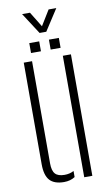

<svg xmlns="http://www.w3.org/2000/svg" viewBox="-93 -881 535 934"><g transform="rotate(-10 174.0 -414.0)"><path d="M53 -98V-600H94V-95Q94 -59 108 -43.5Q122 -28 154 -28Q180 -28 200 -39V-9Q177 6 146 6Q97.5 6 75.2 -18.8Q53 -43.5 53 -98ZM246 0V-600H286V0ZM193 -640V-689H242V-640ZM96 -640V-689H145V-640ZM154 -729 86 -834H125L171 -759L217 -834H255L187 -729Z"/></g></svg>

Font: Big Shoulders Stencil Text SC Thin
Style: Regular
Weight: 100
Designer: Patric King
Foundry: XO Type Co
Version: Version 2.001